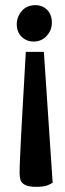

<svg xmlns="http://www.w3.org/2000/svg" viewBox="-20 -553 253 744"><path d="M120 171Q91 171 77 163.5Q63 156 59.5 144.5Q56 133 56 119Q56 95 57.5 62Q59 29 61 -12.5Q63 -54 66 -105.5Q69 -157 72.5 -218.5Q76 -280 80 -352H150L184 155Q179 159 164.5 165Q150 171 120 171ZM110 -392Q83 -392 64 -410.5Q45 -429 45 -459Q45 -488 64.5 -510.5Q84 -533 117 -533Q145 -533 163 -514.5Q181 -496 181 -465Q181 -436 161 -414Q141 -392 110 -392Z"/></svg>

Font: Faustina SemiBold
Style: Regular
Weight: 600
Designer: Alfonso Garcia
Foundry: http://www.omnibus-type.com
Version: Version 1.200